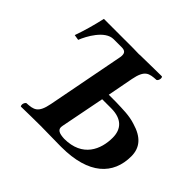

<svg xmlns="http://www.w3.org/2000/svg" viewBox="-151 -837 1029 1029"><g transform="rotate(45 363.0 -322.5)"><path d="M530 -647C482 -647 423 -645 393 -645H392C383 -645 374 -645 367 -644L324 -645H101C87 -583 72 -529 52 -473L83 -468C100 -511 150 -605 215 -605H276C300 -605 309 -595 309 -576C309 -572 309 -568 308 -563L223 -122C207 -39 179 -35 126 -32C120 -28 115 -18 115 -10C115 -5 116 0 119 2C171 1 223 0 268 0C320 1 369 1 413 2C413 2 413 2 413 2C417 2 421 2 425 2C633 2 726 -91 726 -228C726 -293 690 -336 611 -359C562 -375 517 -374 461 -376H407L435 -523C451 -606 479 -610 532 -613C543 -619 547 -641 539 -647C536 -647 533 -647 529 -647ZM399 -334H467C549 -334 585 -292 585 -228C585 -140 544 -40 405 -40C366 -42 342 -50 350 -84Z"/></g></svg>

Font: Libertinus Serif
Style: Bold Italic
Weight: 700
Italic angle: -12°
Designer: Philipp H. Poll, Khaled Hosny
Foundry: Caleb Maclennan
Version: Version 7.050;RELEASE